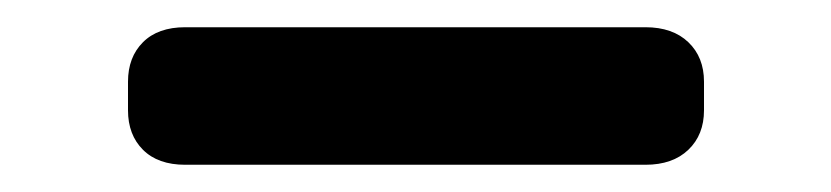

<svg xmlns="http://www.w3.org/2000/svg" viewBox="-20 21 610 141"><path d="M116 142Q96 142 85 131Q74 120 74 102V81Q74 63 85 52Q96 41 116 41H454Q474 41 485.5 52Q497 63 497 81V102Q497 120 485.5 131Q474 142 454 142Z"/></svg>

Font: Solway Medium
Style: Regular
Weight: 500
Designer: Mariya V. Pigoulevskaya
Foundry: The Northern Block Ltd.
Version: Version 1.000;hotconv 1.0.109;makeotfexe 2.5.65596